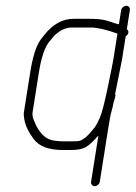

<svg xmlns="http://www.w3.org/2000/svg" viewBox="-20 -530 469 663"><path d="M416.3 -510C407.9 -510 399.7 -503.2 398.4 -495L390.6 -446C384.2 -447.3 377.6 -449.2 371 -451.5C346.5 -460.1 332 -465 287.6 -465H233.6C195.6 -465 162 -446.3 132.8 -409L120.2 -393C104.8 -371.4 92.9 -334.1 84.5 -281L62.5 -142C61.6 -136.7 62.1 -129 63.8 -119C67 -97.6 78 -74.4 96.6 -49.5C115.2 -24.5 148.7 -12 196.9 -12H225.9C247.2 -12 263.8 -15.2 275.5 -21.6C287.2 -28.1 302 -41.5 319.8 -62L294.5 98C293.2 105.9 299.2 113 307.1 113C315 113 323.2 105.9 324.5 98L353.3 -84C358.4 -116 362.3 -136.7 365.1 -146C367.9 -155.3 369.9 -163.8 371.2 -171.5C373.1 -183.5 381.5 -197.2 377.6 -206L401.3 -324L414.1 -405C415.7 -406.3 417.2 -407.3 418.6 -408C425.3 -416.7 425.1 -423.7 417.9 -429L428.4 -495C429.7 -503.2 424.6 -510 416.3 -510ZM385.6 -414 371.3 -324C369.5 -312.7 363 -280.4 351.9 -227.2C340.7 -174 331.8 -139.5 325.1 -123.9C318.3 -108.3 311.8 -96.4 305.5 -88.2C284 -60.4 266.1 -45.3 251.8 -43C246.4 -42.3 239.3 -42 230.7 -42H201.7C178.8 -42 161.5 -44.3 149.8 -49C127 -58.1 107.7 -85.9 100.1 -108C93.4 -120.4 90.9 -131.7 92.5 -142L114.5 -281C122.7 -332.7 135 -368.2 151.3 -387.4C157.9 -395.1 162.8 -401 166.1 -405C185.3 -425 206.2 -435 228.9 -435H294.9C315.6 -435 345.8 -428 385.6 -414Z"/></svg>

Font: MewTooHand
Style: CondIta
Weight: 400
Designer: Mew Too, Robert Jablonski
Version: Version 0.77